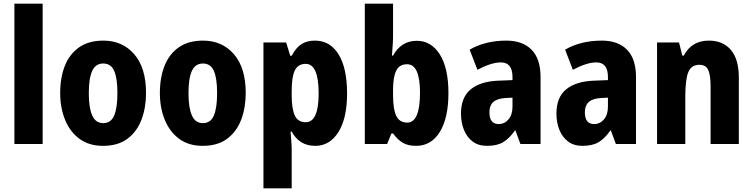

<svg xmlns="http://www.w3.org/2000/svg" viewBox="-20 -780 4078 1040"><path d="M211 0H58V-760H211Z M771 -276Q771 -197 746.5 -132Q722 -67 670.5 -28.5Q619 10 538 10Q462 10 410.5 -28Q359 -66 332.5 -131Q306 -196 306 -276Q306 -360 331.5 -424Q357 -488 409 -524Q461 -560 540 -560Q643 -560 707 -486.5Q771 -413 771 -276ZM461 -275Q461 -196 479.5 -154.5Q498 -113 539 -113Q581 -113 598.5 -154.5Q616 -196 616 -276Q616 -356 598.5 -396Q581 -436 539 -436Q498 -436 479.5 -396Q461 -356 461 -275Z M1311 -276Q1311 -197 1286.5 -132Q1262 -67 1210.5 -28.5Q1159 10 1078 10Q1002 10 950.5 -28Q899 -66 872.5 -131Q846 -196 846 -276Q846 -360 871.5 -424Q897 -488 949 -524Q1001 -560 1080 -560Q1183 -560 1247 -486.5Q1311 -413 1311 -276ZM1001 -275Q1001 -196 1019.5 -154.5Q1038 -113 1079 -113Q1121 -113 1138.5 -154.5Q1156 -196 1156 -276Q1156 -356 1138.5 -396Q1121 -436 1079 -436Q1038 -436 1019.5 -396Q1001 -356 1001 -275Z M1686 -560Q1768 -560 1814 -485.5Q1860 -411 1860 -274Q1860 -139 1813 -64.5Q1766 10 1688 10Q1643 10 1611.5 -10Q1580 -30 1560 -67H1554Q1556 -38 1558 -13.5Q1560 11 1560 30V240H1407V-550H1530L1552 -478H1560Q1584 -523 1613.5 -541.5Q1643 -560 1686 -560ZM1636 -434Q1595 -434 1577.5 -399.5Q1560 -365 1560 -289V-264Q1560 -190 1577 -154Q1594 -118 1636 -118Q1706 -118 1706 -274Q1706 -434 1636 -434Z M2109 -581Q2109 -560 2107 -534.5Q2105 -509 2103 -479H2109Q2153 -559 2238 -559Q2316 -559 2362.5 -485Q2409 -411 2409 -276Q2409 -141 2362.5 -65.5Q2316 10 2234 10Q2191 10 2163 -6Q2135 -22 2109 -57H2100L2077 0H1956V-760H2109ZM2185 -432Q2143 -432 2126 -397Q2109 -362 2109 -293V-265Q2109 -188 2126.5 -152Q2144 -116 2186 -116Q2255 -116 2255 -278Q2255 -432 2185 -432Z M2723 -560Q2811 -560 2859.5 -510.5Q2908 -461 2908 -363V0H2799L2772 -73H2769Q2740 -31 2706.5 -10.5Q2673 10 2618 10Q2571 10 2540 -13.5Q2509 -37 2493 -76.5Q2477 -116 2477 -165Q2477 -252 2529 -295.5Q2581 -339 2679 -343L2756 -346V-363Q2756 -442 2693 -442Q2666 -442 2634 -431.5Q2602 -421 2566 -402L2524 -511Q2565 -535 2615 -547.5Q2665 -560 2723 -560ZM2717 -249Q2672 -246 2651.5 -227Q2631 -208 2631 -172Q2631 -108 2681 -108Q2713 -108 2734.5 -133.5Q2756 -159 2756 -202V-251Z M3240 -560Q3328 -560 3376.5 -510.5Q3425 -461 3425 -363V0H3316L3289 -73H3286Q3257 -31 3223.5 -10.5Q3190 10 3135 10Q3088 10 3057 -13.5Q3026 -37 3010 -76.5Q2994 -116 2994 -165Q2994 -252 3046 -295.5Q3098 -339 3196 -343L3273 -346V-363Q3273 -442 3210 -442Q3183 -442 3151 -431.5Q3119 -421 3083 -402L3041 -511Q3082 -535 3132 -547.5Q3182 -560 3240 -560ZM3234 -249Q3189 -246 3168.5 -227Q3148 -208 3148 -172Q3148 -108 3198 -108Q3230 -108 3251.5 -133.5Q3273 -159 3273 -202V-251Z M3820 -560Q3896 -560 3939 -509.5Q3982 -459 3982 -360V0H3829V-315Q3829 -371 3816.5 -400Q3804 -429 3769 -429Q3724 -429 3708 -388.5Q3692 -348 3692 -256V0H3539V-550H3658L3676 -479H3684Q3726 -560 3820 -560Z"/></svg>

Font: Noto Sans Lao UI Cond ExtBd
Style: Regular
Weight: 800
Width: 3
Designer: Monotype Design Team
Foundry: Monotype Imaging Inc.
Version: Version 2.000; ttfautohint (v1.8.4.7-5d5b)